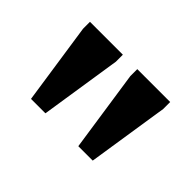

<svg xmlns="http://www.w3.org/2000/svg" viewBox="-63 -805 518 518"><g transform="rotate(45 196.0 -546.0)"><path d="M77.5 -416.5 43 -649.5V-676H168.5V-649.5L132.5 -416.5ZM258 -416.5 223.5 -649.5V-676H349V-649.5L313 -416.5Z"/></g></svg>

Font: Newsreader 16pt 16pt SemiBold
Style: Regular
Weight: 600
Version: Version 1.003